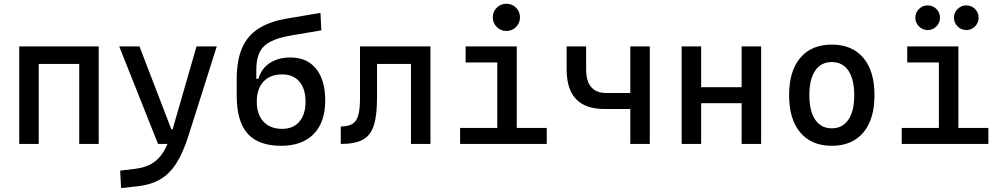

<svg xmlns="http://www.w3.org/2000/svg" viewBox="-20 -764 5313 1019"><path d="M400.4 0V-517.6H503.9V0ZM82 0V-517.6H185.5V0ZM112.3 -424.8V-517.6H488.8V-424.8Z M622.6 234.4 617.7 141.6 698.7 131.8Q750 125.5 786.4 104Q822.8 82.5 848.6 40.3Q874.5 -2 894 -70.3L1022.9 -517.6H1130.4L981 -45.9Q951.7 46.9 915.3 103.5Q878.9 160.2 829.3 188.5Q779.8 216.8 710.4 224.6ZM818.8 0 612.8 -517.6H720.2L889.2 -78.1H904.8V0Z M1472.7 9.8Q1351.1 9.8 1293.7 -55.2Q1236.3 -120.1 1236.3 -256.8V-343.8Q1236.3 -441.4 1263.9 -507.1Q1291.5 -572.8 1350.1 -611.1Q1408.7 -649.4 1500.5 -665L1680.7 -695.8L1685.5 -603L1527.3 -576.2Q1456.5 -564.5 1415.8 -543.2Q1375 -522 1357.7 -486.1Q1340.3 -450.2 1340.3 -393.6V-345.7H1351.6Q1366.7 -399.9 1411.6 -429.4Q1456.5 -459 1521.5 -459Q1609.4 -459 1657.7 -398.9Q1706.1 -338.9 1706.1 -229.5Q1706.1 -115.7 1645 -53Q1584 9.8 1472.7 9.8ZM1477.5 -80.1Q1536.1 -80.1 1568.8 -118.4Q1601.6 -156.7 1601.6 -224.6Q1601.6 -293 1568.8 -331.1Q1536.1 -369.1 1477.5 -369.1Q1414.1 -369.1 1378.4 -331.1Q1342.8 -293 1342.8 -224.6Q1342.8 -156.7 1378.4 -118.4Q1414.1 -80.1 1477.5 -80.1Z M1788.6 0V-92.8Q1827.6 -92.8 1849.9 -106.2Q1872.1 -119.6 1881.3 -151.9Q1890.6 -184.1 1890.6 -241.2V-517.6H1981V-244.6Q1981 -150.4 1963.6 -97.2Q1946.3 -43.9 1904.3 -22Q1862.3 0 1788.6 0ZM2161.1 0V-517.6H2264.6V0ZM1916 -424.8V-517.6H2246.6V-424.8Z M2619.1 0V-488.3H2722.7V0ZM2421.9 0V-85H2628.9V0ZM2712.9 0V-85H2881.8V0ZM2451.2 -432.6V-517.6H2722.7V-432.6ZM2667.5 -599.6Q2637.7 -599.6 2616.5 -620.8Q2595.2 -642.1 2595.2 -671.9Q2595.2 -702.1 2616.5 -723.1Q2637.7 -744.1 2667.5 -744.1Q2697.8 -744.1 2718.8 -723.1Q2739.7 -702.1 2739.7 -671.9Q2739.7 -642.1 2718.8 -620.8Q2697.8 -599.6 2667.5 -599.6Z M3188.5 -185.5Q3087.4 -185.5 3037.4 -238Q2987.3 -290.5 2987.3 -395.5V-517.6H3090.8V-395.5Q3090.8 -333 3117.7 -301.8Q3144.5 -270.5 3198.2 -270.5H3353.5V-185.5ZM3325.2 0V-517.6H3428.7V0Z M3916 0V-517.6H4019.5V0ZM3597.7 0V-517.6H3701.2V0ZM3627.9 -216.3V-301.3H4004.4V-216.3Z M4394.5 9.8Q4287.1 9.8 4227.5 -60.5Q4168 -130.9 4168 -258.8Q4168 -387.2 4227.5 -457.3Q4287.1 -527.3 4394.5 -527.3Q4502.4 -527.3 4561.8 -457.3Q4621.1 -387.2 4621.1 -258.8Q4621.1 -130.9 4561.8 -60.5Q4502.4 9.8 4394.5 9.8ZM4394.5 -83Q4451.7 -83 4482.7 -128.9Q4513.7 -174.8 4513.7 -258.8Q4513.7 -343.3 4482.7 -388.9Q4451.7 -434.6 4394.5 -434.6Q4337.4 -434.6 4306.4 -388.9Q4275.4 -343.3 4275.4 -258.8Q4275.4 -174.8 4306.4 -128.9Q4337.4 -83 4394.5 -83Z M4962.9 0V-517.6H5066.4V0ZM4765.6 0V-85H4972.7V0ZM5056.6 0V-85H5225.6V0ZM4794.9 -432.6V-517.6H5066.4V-432.6ZM5108.4 -604.5Q5081.5 -604.5 5062.3 -623.8Q5043 -643.1 5043 -669.9Q5043 -697.3 5062.3 -716.3Q5081.5 -735.4 5108.4 -735.4Q5135.7 -735.4 5154.8 -716.3Q5173.8 -697.3 5173.8 -669.9Q5173.8 -643.1 5154.8 -623.8Q5135.7 -604.5 5108.4 -604.5ZM4903.3 -604.5Q4876.5 -604.5 4857.2 -623.8Q4837.9 -643.1 4837.9 -669.9Q4837.9 -697.3 4857.2 -716.3Q4876.5 -735.4 4903.3 -735.4Q4930.7 -735.4 4949.7 -716.3Q4968.8 -697.3 4968.8 -669.9Q4968.8 -643.1 4949.7 -623.8Q4930.7 -604.5 4903.3 -604.5Z"/></svg>

Font: Cascadia Code PL
Style: Regular
Weight: 400
Monospace: yes
Designer: Aaron Bell
Foundry: Saja Typeworks
Version: Version 2102.003